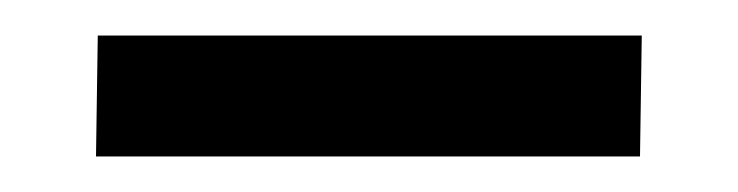

<svg xmlns="http://www.w3.org/2000/svg" viewBox="-20 -274 415 108"><path d="M34 -186 35 -254H341L340 -186Z"/></svg>

Font: EauTestText Medium
Style: Regular
Weight: 500
Designer: Christian Thalmann (Catharsis Fonts)
Version: Version 0.001;PS 000.001;hotconv 1.0.88;makeotf.lib2.5.64775